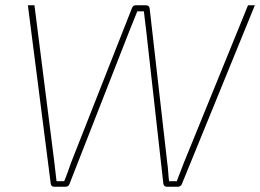

<svg xmlns="http://www.w3.org/2000/svg" viewBox="-20 -710 989 730"><path d="M949 -690 671 -9Q666 0 656 0H614Q603 0 601 -12L536 -592Q528 -658 527 -667H502Q487 -631 471 -590L244 -10Q240 0 229 0H186Q175 0 173 -11L86 -690H111L187 -90Q188 -78 191 -55Q194 -32 195 -21H224Q229 -32 237.5 -55.5Q246 -79 250 -91L482 -680Q486 -690 496 -690H535Q547 -690 549 -678L616 -90Q618 -79 619.5 -56Q621 -33 623 -21H652L679 -91L923 -690Z"/></svg>

Font: Exo 2.0 Thin
Style: Italic
Weight: 250
Italic angle: -8°
Designer: Natanael Gama
Version: Version 1.001;PS 001.001;hotconv 1.0.70;makeotf.lib2.5.58329